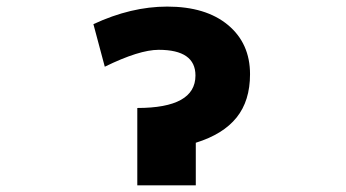

<svg xmlns="http://www.w3.org/2000/svg" viewBox="-20 -555 1040 577"><path d="M482.4 -535.2Q598.6 -535.2 665 -480Q731.4 -424.8 731.4 -332Q731.4 -252 690.9 -201.7Q650.4 -151.4 568.4 -126V2H392.6V-230.5Q567.4 -230.5 567.4 -328.1Q567.4 -405.3 457 -405.3Q398.4 -405.3 294.9 -354.5L260.7 -482.4Q374 -535.2 482.4 -535.2Z"/></svg>

Font: Gen Shin Gothic Monospace Heavy
Style: Bold
Weight: 800
Designer: [Source Han Sans]
Ryoko NISHIZUKA  (kana & ideographs); Paul D. Hunt (Latin, Greek & Cyrillic); Wenlong ZHANG  (bopomofo
Version: Version 1.002.20150607